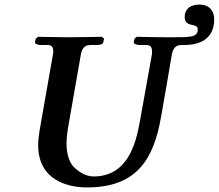

<svg xmlns="http://www.w3.org/2000/svg" viewBox="-20 -808 957 840"><path d="M361 12C581 12 652 -115 684 -293C700 -385 717 -479 732 -571C737 -595 748 -611 773 -611C800 -611 917 -605 917 -724C917 -761 895 -788 853 -788C813 -788 788 -769 788 -734C788 -684 845 -711 845 -680C845 -642 811 -645 701 -645C663 -645 578 -647 578 -647L568 -638C567 -630 565 -625 565 -623C565 -615 579 -611 593 -611H620C637 -611 645 -603 645 -584V-572L592 -277C573 -168 533 -36 389 -36C354 -36 320 -58 297 -84C279 -108 271 -144 271 -179C271 -210 276.1 -240 281 -268L334 -571C339 -596 350 -611 375 -611H401C419 -611 430 -615 432 -623L435 -639L426 -647C426 -647 320 -645 284 -645C246 -645 146 -647 146 -647L136 -638C135 -630 133 -625 133 -623C133 -615 146 -611 161 -611H188C205 -611 213 -603 213 -584C213 -579 213 -574 212 -572L153 -236C149 -211 147 -190 147 -173C147 -21 274 12 361 12Z"/></svg>

Font: Linux Libertine O
Style: Bold Italic
Weight: 700
Italic angle: -11.5°
Designer: Philipp H. Poll
Foundry: Philipp H. Poll
Version: Version 4.1.0